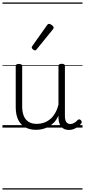

<svg xmlns="http://www.w3.org/2000/svg" viewBox="-20 -1030 686 1550"><path d="M270 18Q222 18 185 -1.5Q148 -21 127.5 -61.5Q107 -102 107 -166V-496Q107 -505 113 -509.5Q119 -514 132 -514Q146 -514 152.5 -509.5Q159 -505 159 -496V-171Q159 -127 171.5 -95.5Q184 -64 210 -47Q236 -30 277 -30Q306 -30 333 -39Q360 -48 383 -66.5Q406 -85 424 -115Q442 -145 452 -186V-496Q452 -506 458.5 -510.5Q465 -515 479 -515Q492 -515 498 -510.5Q504 -506 504 -496V-93Q504 -73 508.5 -58.5Q513 -44 523 -36.5Q533 -29 547 -29Q557 -29 567 -32.5Q577 -36 587 -43Q597 -50 607 -61Q613 -67 620 -66.5Q627 -66 633 -59Q638 -54 639.5 -47Q641 -40 636 -34Q625 -19 609 -7Q593 5 575 12Q557 19 537 19Q517 19 502 13Q487 7 476 -5Q465 -17 459 -35Q453 -53 452 -76V-97Q437 -63 415.5 -41Q394 -19 370 -6Q346 7 320.5 12.5Q295 18 270 18ZM263 -623Q256 -623 246 -631Q236 -639 236 -647Q236 -649 237.5 -651.5Q239 -654 241 -659L360 -827Q364 -833 367.5 -835Q371 -837 377 -837Q383 -837 391.5 -832Q400 -827 406.5 -820.5Q413 -814 413 -807Q413 -803 411.5 -800Q410 -797 407 -793L276 -632Q270 -623 263 -623ZM0 490H646V500H0ZM0 -20H646V0H0ZM0 -505H646V-500H0ZM0 -1010H646V-1000H0Z"/></svg>

Font: Playwrite ES Guides
Style: Regular
Weight: 400
Designer: Veronika Burian, José Scaglione
Foundry: TypeTogether
Version: Version 1.003